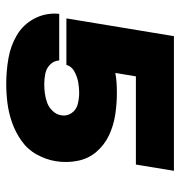

<svg xmlns="http://www.w3.org/2000/svg" viewBox="-1 -569 578 616"><g transform="rotate(90 288.0 -261.0)"><path d="M250 8Q280 8 311.5 4Q343 0 374 -11Q405 -22 432.5 -41.5Q460 -61 476 -90.5Q492 -120 497 -150Q503 -186 496 -221Q489 -256 467 -281.5Q445 -307 414.5 -321.5Q384 -336 349 -341.5Q314 -347 278 -347Q262 -347 246 -346Q230 -345 214 -342L225 -408H508L528 -530H96L39 -185H188Q193 -202 210 -211Q227 -220 244 -223Q261 -226 278 -226Q296 -226 314 -221.5Q332 -217 342.5 -202Q353 -187 350 -169Q348 -154 336.5 -141.5Q325 -129 310 -123.5Q295 -118 280 -116Q265 -114 250 -114Q232 -114 215.5 -117.5Q199 -121 187 -133Q175 -145 174 -161V-162H25L24 -159Q21 -117 40 -81.5Q59 -46 93 -26Q127 -6 167.5 1Q208 8 250 8Z"/></g></svg>

Font: Iosevka Sparkle Heavy Oblique
Style: Regular
Weight: 900
Italic angle: -9°
Designer: Belleve Invis
Foundry: Belleve Invis
Version: Version 4.5.0; ttfautohint (v1.8.3)